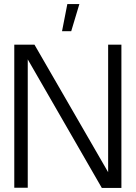

<svg xmlns="http://www.w3.org/2000/svg" viewBox="-20 -921 665 941"><path d="M575 0H479L116 -630V-1H50V-702H149L510 -77V-702H575ZM284 -768H329L369 -901H310Z"/></svg>

Font: Kulim Park Light
Style: Regular
Weight: 300
Designer: Noponies / Dale Sattler
Foundry: Noponies
Version: Version 1.000; ttfautohint (v1.8.3)